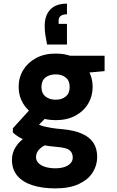

<svg xmlns="http://www.w3.org/2000/svg" viewBox="-20 -809 648 1061"><path d="M286 232Q213 232 159 214.5Q105 197 75.5 162Q46 127 46 74Q46 36 66.5 3.5Q87 -29 125 -54.5Q163 -80 217 -98L266 -21Q222 -8 200.5 12.5Q179 33 179 59Q179 79 193.5 93Q208 107 232 114Q256 121 286 121Q314 121 335.5 114Q357 107 369.5 93.5Q382 80 382 62Q382 36 365 21.5Q348 7 296 3Q247 -1 207.5 -9Q168 -17 137.5 -27.5Q107 -38 85.5 -51Q64 -64 51 -77V-100L161 -221L264 -189L131 -55L177 -130Q188 -124 198.5 -119Q209 -114 225 -110Q241 -106 265 -102Q289 -98 326 -95Q391 -89 433.5 -70Q476 -51 496.5 -19.5Q517 12 517 59Q517 104 492.5 143.5Q468 183 416.5 207.5Q365 232 286 232ZM288 -145Q225 -145 179 -170Q133 -195 108 -236.5Q83 -278 83 -329Q83 -380 108 -421.5Q133 -463 179 -488Q225 -513 288 -513Q351 -513 397 -488Q443 -463 467.5 -421.5Q492 -380 492 -329Q492 -278 467.5 -236.5Q443 -195 397 -170Q351 -145 288 -145ZM288 -258Q322 -258 343.5 -276Q365 -294 365 -328Q365 -363 343.5 -380.5Q322 -398 288 -398Q253 -398 231 -380.5Q209 -363 209 -328Q209 -294 231 -276Q253 -258 288 -258ZM371 -399 349 -501H558V-416ZM350 -789V-730Q328 -730 316 -721.5Q304 -713 304 -694V-677H350V-563H240Q234 -594 230.5 -617Q227 -640 227 -665Q227 -724 258 -756.5Q289 -789 350 -789Z"/></svg>

Font: DM Sans 17pt Black
Style: Regular
Weight: 900
Version: Version 4.004;gftools[0.9.30]